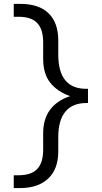

<svg xmlns="http://www.w3.org/2000/svg" viewBox="-20 -762 517 975"><path d="M49.8 192.9V127.9H75.2Q139.2 127.9 169.2 95.9Q199.2 64 199.2 -1V-85Q199.2 -227.5 335.9 -273.9Q271 -296.9 235.1 -342Q199.2 -387.2 199.2 -463.9V-547.9Q199.2 -612.8 169.2 -644.8Q139.2 -676.8 75.2 -676.8H49.8V-742.2H84Q178.2 -742.2 227.1 -694.1Q275.9 -646 275.9 -556.2V-484.9Q275.9 -311 418 -311H426.8V-238.8H418Q348.6 -238.8 312.3 -195.3Q275.9 -151.9 275.9 -64.9V6.8Q275.9 97.2 224.4 145Q172.9 192.9 84 192.9Z"/></svg>

Font: Lorenzo Sans
Style: Regular
Weight: 400
Foundry: Intel Corporation
Version: Version 1.00; ttfautohint (v1.5)